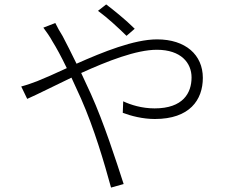

<svg xmlns="http://www.w3.org/2000/svg" viewBox="-20 -809 1040 868"><path d="M589 -679C550 -718 492 -765 460 -789L423 -760C467 -728 512 -686 552 -647ZM176 -684C189 -667 207 -641 217 -622C234 -595 257 -553 282 -501C228 -476 181 -455 148 -442C130 -435 99 -424 76 -418L103 -362C151 -383 223 -420 303 -458C317 -428 331 -397 346 -364C406 -228 451 -74 482 39L539 23C504 -85 450 -253 391 -384C377 -415 362 -447 347 -479C466 -533 596 -584 689 -584C799 -584 846 -524 846 -459C846 -389 808 -319 679 -319C621 -319 571 -335 537 -351L535 -299C572 -285 625 -271 680 -271C837 -271 897 -357 897 -457C897 -561 819 -631 690 -631C586 -631 445 -574 326 -521C303 -568 281 -612 263 -646C252 -663 237 -690 230 -705Z"/></svg>

Font: Source Han Sans SC Light
Style: Regular
Weight: 300
Designer: Ryoko NISHIZUKA (kana & ideographs); Paul D. Hunt (Latin, Greek & Cyrillic); Wenlong ZHANG (bopomofo); Sandoll Communica
Foundry: Adobe Systems Incorporated
Version: Version 1.004;PS 1.004;hotconv 1.0.82;makeotf.lib2.5.63406